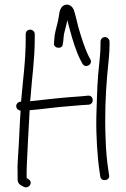

<svg xmlns="http://www.w3.org/2000/svg" viewBox="-20 -782 542 829"><path d="M251 -592 253 -603C254.2 -614.6 255.1 -632 258 -642C262.8 -657.9 266.6 -677.2 271 -695C273.7 -682.3 277 -669.3 281 -656C292.7 -611.1 309.4 -556.8 329 -520L336 -507C349.1 -484.1 382.4 -504.3 370 -526L363 -539C345.5 -574 329.7 -625.1 318 -666C311.7 -690.3 305.1 -721.4 298 -741C293.2 -751.8 281.6 -763.4 266 -762C243.2 -759 236.7 -736.4 234 -712C230.3 -682.2 220.2 -658.2 216 -629L213 -596C209.9 -571.4 251 -567.8 251 -592ZM414 -602V-587C414 -549.6 407.9 -506.4 404 -461.5C398.5 -397.7 398.7 -346 396 -279C394.4 -197 400.1 -105.9 410 -40L413 -20C416.1 4.9 457.1 -1.7 451 -26L448 -46C442.1 -83.2 437.1 -134 436 -183C431.9 -276.9 435.3 -370.5 443 -459C446.9 -503.8 453 -549.2 453 -587V-602C453 -612.6 443.6 -622 433 -622C422.4 -622 414 -612.6 414 -602ZM69 -304C64.7 -247.5 62.9 -177.8 59 -125C57.9 -94.5 54.2 -67.8 56 -42V-8C56 12.3 69.5 18.7 86 26C97.5 29.3 107.8 22.5 111 14.5C117 -0.6 104.2 -9.3 95 -13V-43C95 -51 95.3 -61.7 96 -75C99.7 -148.2 103.2 -229.1 108 -306C139 -308.8 172.5 -312.4 201 -316C240.9 -321.1 289.3 -324 331 -328L363 -330C388.8 -333.2 384.4 -372 360 -369L328 -366C253.3 -361.2 181.3 -352.9 110 -345L112 -363C117.9 -447.8 130 -525 130 -613V-635C130 -645.6 120.6 -654 110 -654C99.4 -654 91 -645.6 91 -635V-613C91 -518.6 78.6 -434.6 71 -343H70C59.4 -343 50 -334.6 50 -324C50 -312.9 58.9 -305.3 69 -304Z"/></svg>

Font: Just Breathe
Style: Regular
Weight: 400
Foundry: Cannot Into Space Fonts
Version: Version 0.72